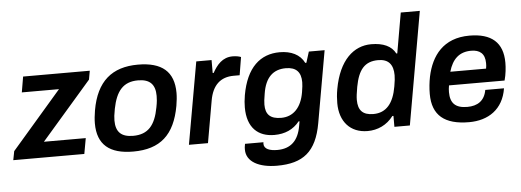

<svg xmlns="http://www.w3.org/2000/svg" viewBox="-74 -883 3322 1225"><g transform="rotate(-5 1587.0 -270.5)"><path d="M-19 0H436L454 -100H186L507 -470L517 -526H90L73 -426H311L-8 -57Z M749 12C922 12 1015 -71 1048 -255C1053 -285 1056 -312 1056 -337C1056 -474 979 -538 826 -538C660 -538 560 -455 528 -271C523 -241 520 -213 520 -188C520 -52 597 12 749 12ZM757 -88C680 -88 646 -123 646 -196C646 -213 648 -234 655 -270C677 -381 722 -438 818 -438C895 -438 928 -401 928 -329C928 -311 927 -291 920 -256C899 -143 853 -88 757 -88Z M1106 0H1228L1275 -268C1292 -367 1345 -414 1429 -414H1467L1486 -529C1477 -533 1457 -538 1433 -538C1367 -538 1331 -493 1303 -443H1297V-526H1199Z M1655 182C1822 182 1908 115 1940 -66L2021 -526H1920L1898 -456H1891C1864 -511 1807 -538 1734 -538C1610 -538 1520 -460 1489 -284C1484 -255 1482 -229 1482 -206C1482 -76 1551 -15 1655 -15C1723 -15 1777 -39 1816 -88H1822C1821 -83 1819 -71 1817 -59C1801 34 1752 82 1665 82C1619 82 1580 70 1580 35C1580 32 1580 31 1581 25H1463C1459 43 1459 53 1459 62C1459 140 1540 182 1655 182ZM1708 -120C1637 -120 1608 -151 1608 -213C1608 -230 1610 -248 1616 -283C1632 -386 1683 -433 1764 -433C1831 -433 1861 -399 1861 -335C1861 -319 1859 -302 1854 -271C1838 -175 1786 -120 1708 -120Z M2250 12C2314 12 2374 -15 2415 -70H2422V0H2521L2648 -723H2526L2481 -465H2475C2450 -514 2397 -538 2320 -538C2208 -538 2113 -455 2080 -272C2074 -239 2072 -209 2072 -182C2072 -64 2139 12 2250 12ZM2296 -93C2228 -93 2198 -125 2198 -192C2198 -212 2201 -235 2208 -275C2228 -382 2268 -433 2356 -433C2422 -433 2452 -396 2452 -328C2452 -310 2450 -291 2444 -257C2426 -151 2379 -93 2296 -93Z M2900 12C3022 12 3119 -50 3140 -184H3020C3008 -115 2962 -86 2897 -86C2821 -86 2788 -119 2788 -190C2788 -203 2789 -217 2792 -233H3148C3159 -272 3163 -315 3163 -346C3163 -476 3090 -538 2949 -538C2782 -538 2704 -432 2676 -299C2669 -264 2665 -226 2665 -189C2665 -52 2743 12 2900 12ZM2808 -319C2831 -399 2876 -441 2952 -441C3006 -441 3040 -416 3040 -354C3040 -344 3040 -332 3037 -319Z"/></g></svg>

Font: Archivo SemiBold
Style: Italic
Weight: 600
Italic angle: -10°
Designer: Hector Gatti
Foundry: Omnibus-Type
Version: Version 2.001